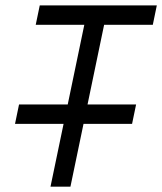

<svg xmlns="http://www.w3.org/2000/svg" viewBox="-20 -704 611 724"><path d="M129.9 -683.6H571.3L556.2 -610.4H372.6L310.1 -310.1H493.2L478 -236.8H294.9L245.6 0H170.4L219.7 -236.8H36.6L51.8 -310.1H235.4L297.9 -610.4H114.7Z"/></svg>

Font: Anka/Coder Condensed
Style: Italic
Weight: 400
Width: 4
Italic angle: -12°
Monospace: yes
Version: Version 001.100